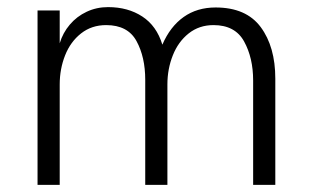

<svg xmlns="http://www.w3.org/2000/svg" viewBox="-20 -517 864 537"><path d="M85 -487.8H147V-396Q155.8 -425.3 175.3 -448.2Q194.8 -471.2 222.4 -484.1Q250 -497.1 282.2 -497.1Q337.9 -497.1 377.9 -470.9Q418 -444.8 434.1 -392.1Q456.1 -442.9 493.7 -469.5Q531.2 -496.1 583 -496.1Q668.5 -496.1 709.2 -441.2Q750 -386.2 750 -296.9V0H688V-292Q688 -355 662.8 -400.9Q637.7 -446.8 577.1 -446.8Q537.1 -446.8 507.8 -423.6Q478.5 -400.4 463.4 -362.3Q448.2 -324.2 448.2 -280.8V0H386.2V-293.9Q386.2 -357.4 361.8 -402.1Q337.4 -446.8 276.9 -446.8Q236.3 -446.8 206.8 -423.6Q177.2 -400.4 162.1 -362.3Q147 -324.2 147 -280.8V0H85Z"/></svg>

Font: Acari Sans Light
Style: Regular
Weight: 300
Designer: Alfredo Marco Pradil and Stefan Peev
Foundry: Hanken Design Co.
Version: Version 1.045;January 11, 2019;FontCreator 11.5.0.2425 64-bi